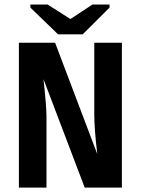

<svg xmlns="http://www.w3.org/2000/svg" viewBox="-20 -853 640 873"><path d="M365.2 0 177.7 -493.2Q191.4 -370.1 191.4 -320.3V0H65.9V-658.7H230.5L422.4 -152.3Q408.7 -267.1 408.7 -330.6V-658.7H534.2V0ZM356 -696.8H244.1L118.2 -818.4V-832.5H196.3L299.3 -767.1H301.3L400.4 -832.5H478V-818.4Z"/></svg>

Font: Liberation Mono
Style: Bold
Weight: 700
Monospace: yes
Designer: Steve Matteson
Foundry: Ascender Corporation
Version: Version 2.1.5